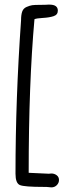

<svg xmlns="http://www.w3.org/2000/svg" viewBox="-20 -697 295 830"><path d="M191 54Q198 54 202 53Q215 53 225 60.5Q235 68 235 81Q235 94 225.5 103.5Q216 113 202 113L180 111H169Q85 111 66 103Q47 95 47 54Q47 -269 71 -609Q71 -633 76 -647Q81 -661 95 -667Q109 -673 119 -674.5Q129 -676 153 -676Q177 -676 189 -677H194Q230 -677 230 -651Q230 -633 211.5 -627Q193 -621 165.5 -619.5Q138 -618 129 -614Q104 -335 104 50Q116 50 136.5 51.5Q157 53 169 53Q172 53 180 53.5Q188 54 191 54Z"/></svg>

Font: Because We Build
Style: Regular
Weight: 400
Designer: Liz Wetzel, Aaron Williamson, Russ McMullin
Foundry: Red Hat
Version: Version 1.000